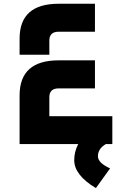

<svg xmlns="http://www.w3.org/2000/svg" viewBox="-20 -757 644 1009"><path d="M83 0V-255.9Q83 -439.9 288.1 -439.9H479V-292.5H288.1Q239.3 -292.5 239.3 -246.1V-146.5H570.3V0H536.6Q494.6 24.4 494.6 64Q494.6 99.1 558.6 127.9L483.9 231.4Q370.1 163.1 370.1 85Q370.1 40 391.1 0ZM479 -737.3V-590.3H288.1Q239.3 -590.3 239.3 -543.5V-469.2H83V-554.2Q83 -737.3 288.1 -737.3Z"/></svg>

Font: New Shape
Style: Bold
Weight: 700
Designer: Wojciech Kalinowski "wmk69" (wmk69@o2.pl)
Foundry: Wojciech Kalinowski "wmk69" (wmk69@o2.pl)
Version: Version 2.1.1; 2021-05-14